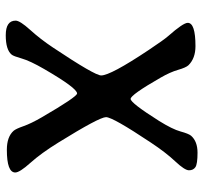

<svg xmlns="http://www.w3.org/2000/svg" viewBox="-40 -684 720 681"><g transform="rotate(90 320.5 -343.0)"><path d="M591.3 -36.6Q591.3 -6.8 510.7 -6.8Q464.8 -6.8 443.4 -30.8Q436.5 -38.6 427 -65.7Q417.5 -92.8 396 -129.9Q322.8 -255.9 311 -255.9Q292 -255.9 224.1 -138.7Q195.3 -88.9 187 -59.6Q178.7 -30.3 173.3 -23.9Q156.2 -2.9 104.5 -2.9Q52.7 -2.9 52.7 -38.1Q52.7 -53.2 85.4 -89.4Q118.2 -125.5 148.4 -170.9Q247.1 -318.8 247.1 -341.3Q247.1 -374.5 157.2 -509.3Q121.1 -563.5 107.4 -579.1Q60.5 -632.3 60.5 -648.4Q60.5 -675.8 143.1 -675.8Q186.5 -675.8 210.9 -650.9Q219.2 -642.1 227.3 -614Q235.4 -585.9 254.9 -552.2Q315.9 -445.8 330.3 -445.8Q344.7 -445.8 408.2 -546.4Q438 -594.2 445.8 -622.8Q453.6 -651.4 460.9 -660.2Q481 -683.1 521.2 -683.1Q561.5 -683.1 572.5 -675.5Q583.5 -668 583.5 -652.8Q583.5 -637.7 552 -604.2Q520.5 -570.8 484.9 -517.1Q395 -382.3 395 -358.6Q395 -335 484.9 -189.9Q522.9 -128.4 557.1 -90.3Q591.3 -52.2 591.3 -36.6Z"/></g></svg>

Font: Averia Libre
Style: Regular
Weight: 400
Version: Version 1.002